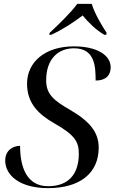

<svg xmlns="http://www.w3.org/2000/svg" viewBox="-20 -964 593 994"><path d="M237 -794 235 -784H245C299 -808 361 -848 408 -884C437 -848 478 -808 520 -784H530L532 -794C506 -833 468 -898 455 -944H380C347 -898 279 -833 237 -794ZM229 10C392 10 491 -66 491 -200C491 -280 443 -337 343 -395C260 -443 219 -475 219 -548C219 -661 283 -714 363 -714C472 -714 475 -619 475 -547C529 -547 553 -575 553 -616C553 -680 479 -724 363 -724C211 -724 120 -641 120 -531C120 -430 178 -373 262 -325C370 -264 388 -228 388 -168C388 -65 337 0 229 0C120 0 84 -96 84 -209C45 -209 7 -184 7 -133C7 -56 83 10 229 10Z"/></svg>

Font: Noto Serif Display
Style: Italic
Weight: 400
Italic angle: -12°
Designer: Monotype Design Team
Foundry: Monotype Imaging Inc.
Version: Version 2.009